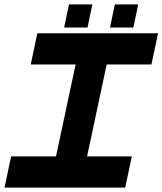

<svg xmlns="http://www.w3.org/2000/svg" viewBox="-30 -851 736 871"><path d="M-9.5 0 20.5 -141.5H224L313 -558.5H109.5L139.5 -700H687L657 -558.5H454L365 -141.5H568L538 0ZM469 -726 491 -831H597L575 -726ZM261 -726 283 -831H389L367 -726Z"/></svg>

Font: Tourney Expanded Black
Style: Italic
Weight: 900
Width: 7
Italic angle: -12°
Designer: Tyler Finck
Foundry: Etcetera Type Co
Version: Version 1.010; ttfautohint (v1.8.3)